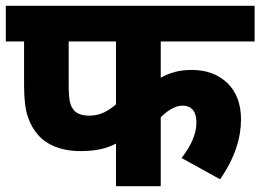

<svg xmlns="http://www.w3.org/2000/svg" viewBox="-20 -642 898 662"><path d="M857.9 -499V-622.1H0V-499H63V-347.2C63 -299.8 67.4 -263.7 76.2 -238.8C84.5 -213.9 97.2 -191.9 113.8 -173.8C140.6 -144.5 188 -121.1 256.8 -121.1C302.2 -121.1 342.8 -127 379.9 -147V0H534.2V-237.8C553.7 -256.8 581.1 -277.8 608.9 -277.8C636.7 -277.8 657.2 -262.7 657.2 -219.2C657.2 -177.7 636.7 -136.7 606 -97.2L738.8 -23.9C791 -98.6 811 -168.9 811 -230C811 -283.2 795.4 -325.2 764.2 -355.5C732.4 -385.7 691.4 -400.9 641.1 -400.9C598.1 -400.9 565.9 -391.6 534.2 -374V-499ZM379.9 -499V-282.2C356.9 -262.2 327.6 -243.2 289.1 -243.2C265.6 -243.2 248 -248.5 236.8 -259.8C229 -268.1 223.6 -278.3 221.2 -290.5C218.3 -302.7 216.8 -323.2 216.8 -351.1V-499Z"/></svg>

Font: Noto Reveo Sans
Style: Regular
Weight: 800
Designer: Monotype Design Team
Foundry: Monotype Imaging Inc.
Version: Version 2.007